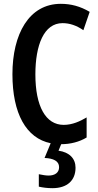

<svg xmlns="http://www.w3.org/2000/svg" viewBox="-20 -744 513 1004"><path d="M375 133C375 85 343 52 286 44L300 10C348 10 395 -2 433 -25V-130C399 -110 359 -91 313 -91C219 -91 165 -188 165 -355C165 -507 209 -623 307 -623C344 -623 380 -611 416 -586L449 -682C400 -711 351 -724 298 -724C131 -724 45 -565 45 -356C45 -150 117 -21 245 5L213 82C259 84 289 98 289 130C289 159 267 174 234 174C220 174 202 171 183 167V232C204 237 229 240 254 240C332 240 375 199 375 133Z"/></svg>

Font: Noto Sans Hebrew ExtraCondensed SemiBold
Style: Regular
Weight: 600
Width: 2
Designer: Ben Nathan
Foundry: Google LLC
Version: Version 3.001